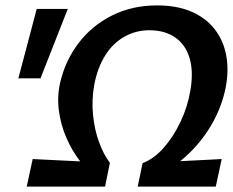

<svg xmlns="http://www.w3.org/2000/svg" viewBox="-20 -691 862 711"><path d="M540 -28 508 -87Q549 -102 585.5 -143Q622 -184 648.5 -240Q675 -296 685 -356Q697 -426 682 -476Q667 -526 628.5 -552.5Q590 -579 533 -579Q483 -579 440.5 -555Q398 -531 369.5 -485.5Q341 -440 329 -377Q319 -321 324.5 -265.5Q330 -210 347 -164Q364 -118 387 -88L339 -33Q305 -57 275.5 -95.5Q246 -134 225.5 -181.5Q205 -229 198 -281.5Q191 -334 203 -386Q222 -467 271 -531.5Q320 -596 394.5 -633.5Q469 -671 562 -671Q635 -671 688.5 -648Q742 -625 774.5 -583.5Q807 -542 817.5 -487Q828 -432 816 -368Q801 -293 762 -227Q723 -161 666 -110Q609 -59 540 -28ZM79 0 101 -102 387 -88 369 0ZM490 0 508 -87 801 -102 779 0ZM130 -401H48L116 -658H231Z"/></svg>

Font: Ysabeau Office
Style: Bold Italic
Weight: 700
Italic angle: -12°
Designer: Christian Thalmann (Catharsis Fonts)
Version: Version 2.001;gftools[0.9.30]; featfreeze: tnum,lnum,ss02